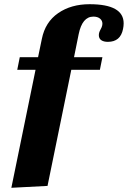

<svg xmlns="http://www.w3.org/2000/svg" viewBox="-20 -742 608 913"><path d="M568 -631Q568 -618 565 -604Q553 -543 493 -543Q473 -543 461.5 -551Q450 -559 450 -575Q450 -587 457.5 -600.5Q465 -614 466 -621Q467 -624 467 -629Q467 -644 455.5 -653.5Q444 -663 424 -663Q371 -663 354 -579L332 -470H467L455 -410H319L206 142L34 151L149 -410H62L74 -470H161L179 -557Q195 -637 256.5 -679.5Q318 -722 406 -722Q568 -722 568 -631Z"/></svg>

Font: Taviraj
Style: Bold Italic
Weight: 700
Italic angle: -12°
Designer: Katatrad Team
Foundry: CadsonDemak
Version: Version 1.001